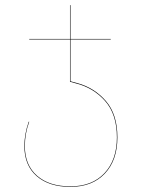

<svg xmlns="http://www.w3.org/2000/svg" viewBox="-20 -537 553 749"><path d="M438 -1Q438 88 389 140Q340 192 255 192Q171 192 123 150Q75 108 75 33Q75 -14 92 -62H94Q77 -16 77 33Q77 107 124.5 148.5Q172 190 255 190Q339 190 387.5 138.5Q436 87 436 -1Q436 -91 390 -143Q344 -195 275 -212L253 -218V-383H94V-385H253V-517H255V-385H412V-383H255V-220L281 -213Q348 -195 393 -143Q438 -91 438 -1Z"/></svg>

Font: FiraGO Two
Style: Regular
Weight: 100
Designer: bBox Type
Foundry: bBox Type GmbH
Version: Version 1.001